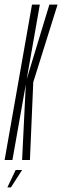

<svg xmlns="http://www.w3.org/2000/svg" viewBox="-55 -695 270 834"><path d="M-35 0H-1L57 -327.5L41 0H75L89.5 -338L195 -675H159.5L61 -351L118 -675H84ZM-23 119H-7.5L41 43.5H13Z"/></svg>

Font: Anybody UltraCondensed ExtraLight
Style: Italic
Weight: 250
Width: 1
Italic angle: -10°
Version: Version 1.113;gftools[0.9.25]